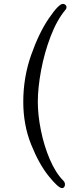

<svg xmlns="http://www.w3.org/2000/svg" viewBox="-20 -796 390 990"><path d="M100 -271Q100 -397 140.5 -512Q181 -627 232 -701.5Q283 -776 304 -776Q312 -776 317.5 -771Q323 -766 323 -759Q323 -751 318 -746Q274 -694 241.5 -609.5Q209 -525 192 -434Q175 -343 175 -271Q175 -203 191 -123.5Q207 -44 237 26Q267 96 307 136Q315 144 315 155Q315 163 311 168.5Q307 174 300 174Q281 174 231 112Q181 50 140.5 -51Q100 -152 100 -271Z"/></svg>

Font: Fusion Kai T
Style: Regular
Weight: 400
Designer: Fontworks Inc.
Version: Version 24.134;May 13, 2024